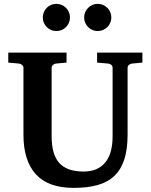

<svg xmlns="http://www.w3.org/2000/svg" viewBox="-20 -938 769 975"><path d="M649.9 -615.2Q641.6 -614.3 634.8 -608.4Q627.9 -602.5 627.9 -592.8V-253.9Q627.9 -180.2 611.3 -128.7Q594.7 -77.1 561 -44.9Q527.3 -12.7 475.8 1.7Q424.3 16.1 354 16.1Q225.1 16.1 162.1 -53Q99.1 -122.1 99.1 -253.9V-592.8Q99.1 -602.5 92 -608.4Q85 -614.3 76.2 -615.2L22 -620.1V-670.9H317.9V-620.1L264.2 -615.2Q255.9 -614.3 249 -608.4Q242.2 -602.5 242.2 -592.8V-246.1Q242.2 -152.3 281.7 -109.6Q321.3 -66.9 403.8 -66.9Q443.4 -66.9 471.2 -79.8Q499 -92.8 517.1 -116.2Q535.2 -139.6 543.5 -172.6Q551.8 -205.6 551.8 -246.1V-592.8Q551.8 -602.5 545.4 -608.4Q539.1 -614.3 529.8 -615.2L473.1 -620.1V-670.9H703.1V-620.1ZM335.4 -849.1Q335.4 -835 330.1 -822.5Q324.7 -810.1 315.2 -800.5Q305.7 -791 293 -785.6Q280.3 -780.3 266.1 -780.3Q252 -780.3 239.3 -785.6Q226.6 -791 217.3 -800.5Q208 -810.1 202.6 -822.5Q197.3 -835 197.3 -849.1Q197.3 -863.3 202.6 -876Q208 -888.7 217.3 -898.2Q226.6 -907.7 239.3 -913.1Q252 -918.5 266.1 -918.5Q280.3 -918.5 293 -913.1Q305.7 -907.7 315.2 -898.2Q324.7 -888.7 330.1 -876Q335.4 -863.3 335.4 -849.1ZM545.4 -849.1Q545.4 -835 540 -822.5Q534.7 -810.1 525.1 -800.5Q515.6 -791 502.9 -785.6Q490.2 -780.3 476.1 -780.3Q461.9 -780.3 449.5 -785.6Q437 -791 427.5 -800.5Q418 -810.1 412.6 -822.5Q407.2 -835 407.2 -849.1Q407.2 -863.3 412.6 -876Q418 -888.7 427.5 -898.2Q437 -907.7 449.5 -913.1Q461.9 -918.5 476.1 -918.5Q490.2 -918.5 502.9 -913.1Q515.6 -907.7 525.1 -898.2Q534.7 -888.7 540 -876Q545.4 -863.3 545.4 -849.1Z"/></svg>

Font: Charis SIL APac
Style: Bold
Weight: 700
Foundry: SIL International
Version: Version 5.000